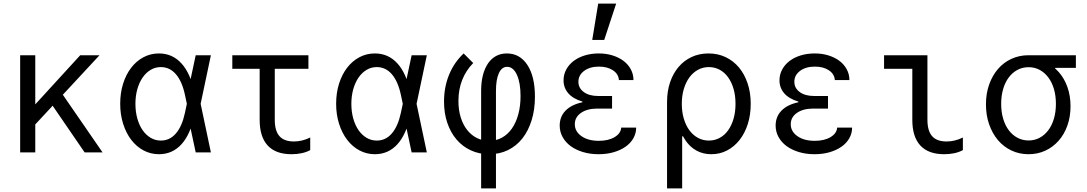

<svg xmlns="http://www.w3.org/2000/svg" viewBox="-20 -847 6040 1067"><path d="M92 0H176V-540H92ZM141.6 -118.4 533 -540H425.8L138 -225.4ZM450.4 0H550L314.6 -341.6L242.2 -303.8Z M1025.8 -305V-235L1007.8 -320Q991.8 -395 957.5 -434.6Q923.3 -474.2 873.8 -474.2Q843.3 -474.2 817.4 -458.8Q791.4 -443.4 772.6 -416.1Q753.8 -388.8 743.2 -351.4Q732.6 -314.1 732.6 -269.9Q732.6 -225.8 743.2 -188.2Q753.8 -150.6 772.6 -123.5Q791.4 -96.5 817.4 -81.1Q843.4 -65.8 873.8 -65.8Q923.3 -65.8 957.5 -105.4Q991.8 -145 1007.8 -220ZM1061.2 -210Q1039.4 -101.6 988.9 -45.8Q938.4 10 863.6 10Q817 10 777.5 -11.2Q738 -32.4 709.4 -69.8Q680.7 -107.3 664.4 -158.7Q648 -210.1 648 -270Q648 -330.6 664.1 -381.8Q680.2 -433 709 -470.5Q737.8 -508 777.3 -529Q816.8 -550 863.4 -550Q938.2 -550 988.8 -494.2Q1039.4 -438.4 1061.2 -330L1073.2 -270ZM1024 -401.4H1038L1067.6 -540H1152L1095 -270L1152 0H1067.6L1038 -138.6H1024L1046 -270Z M1507 -181.1V-464.8H1694V-540H1271V-464.8H1423V-181Q1423 -86.4 1467.8 -38.2Q1512.6 10 1600 10Q1629.8 10 1656.3 4.4Q1682.8 -1.2 1704 -12.8V-82.8Q1681.4 -71.8 1658.8 -66.3Q1636.2 -60.8 1613.4 -60.8Q1559.2 -60.8 1533.1 -90.3Q1507 -119.8 1507 -181.1Z M2225.8 -305V-235L2207.8 -320Q2191.8 -395 2157.5 -434.6Q2123.3 -474.2 2073.8 -474.2Q2043.3 -474.2 2017.4 -458.8Q1991.4 -443.4 1972.6 -416.1Q1953.8 -388.8 1943.2 -351.4Q1932.6 -314.1 1932.6 -269.9Q1932.6 -225.8 1943.2 -188.2Q1953.8 -150.6 1972.6 -123.5Q1991.4 -96.5 2017.4 -81.1Q2043.4 -65.8 2073.8 -65.8Q2123.3 -65.8 2157.5 -105.4Q2191.8 -145 2207.8 -220ZM2261.2 -210Q2239.4 -101.6 2188.9 -45.8Q2138.4 10 2063.6 10Q2017 10 1977.5 -11.2Q1938 -32.4 1909.4 -69.8Q1880.7 -107.3 1864.4 -158.7Q1848 -210.1 1848 -270Q1848 -330.6 1864.1 -381.8Q1880.2 -433 1909 -470.5Q1937.8 -508 1977.3 -529Q2016.8 -550 2063.4 -550Q2138.2 -550 2188.8 -494.2Q2239.4 -438.4 2261.2 -330L2273.2 -270ZM2224 -401.4H2238L2267.6 -540H2352L2295 -270L2352 0H2267.6L2238 -138.6H2224L2246 -270Z M2653.8 -341.6V200H2736.2V-341.6Q2736.2 -404.9 2752.4 -440.3Q2768.6 -475.6 2798.3 -475.6Q2832.4 -475.6 2852.6 -431.2Q2872.8 -386.8 2872.8 -313.4Q2872.8 -257.8 2860.4 -211.9Q2847.9 -165.9 2824.9 -132.9Q2801.8 -99.8 2769.6 -82.1Q2737.4 -64.4 2698.2 -64.4Q2660.9 -64.4 2629.7 -80.3Q2598.4 -96.2 2575.6 -125.4Q2552.8 -154.5 2540.2 -195.3Q2527.6 -236 2527.6 -285.7Q2527.6 -349.4 2548.5 -402.4Q2569.4 -455.4 2609.8 -496.8L2556.6 -550Q2503.2 -499.6 2475.4 -431.1Q2447.6 -362.6 2447.6 -282.2Q2447.6 -217.4 2466 -163.7Q2484.3 -109.9 2517.5 -71.3Q2550.6 -32.6 2596.9 -11.3Q2643.1 10 2698.6 10Q2756.2 10 2803.1 -12.9Q2850 -35.9 2883 -77.7Q2916 -119.6 2934.4 -178.6Q2952.8 -237.6 2952.8 -310Q2952.8 -421.9 2910.9 -486Q2868.9 -550 2796.6 -550Q2763.1 -550 2736.7 -535.7Q2710.2 -521.4 2691.8 -494.2Q2673.4 -467 2663.6 -428.7Q2653.8 -390.3 2653.8 -341.6Z M3419.4 -402H3500.4Q3500.4 -434 3485.8 -461.4Q3471.2 -488.8 3445.5 -508.3Q3419.8 -527.8 3384.5 -538.9Q3349.2 -550 3307.8 -550Q3265.2 -550 3229.1 -538.8Q3193 -527.6 3167 -507.5Q3141 -487.4 3126.4 -460Q3111.8 -432.6 3111.8 -400.8Q3111.8 -358.8 3138.4 -328.3Q3165 -297.8 3216.6 -282.6V-278.6Q3156 -265.8 3123.2 -232.4Q3090.4 -199 3090.4 -149Q3090.4 -115 3106.6 -85.5Q3122.8 -56 3151.4 -35Q3180 -14 3219.8 -2Q3259.6 10 3306.4 10Q3352 10 3390.3 -1.1Q3428.6 -12.2 3456.4 -31.7Q3484.2 -51.2 3499.8 -78.6Q3515.4 -106 3515.4 -138H3432.2Q3430.2 -105.6 3395.5 -85Q3360.8 -64.4 3308 -64.4Q3248.2 -64.4 3211.3 -90.4Q3174.4 -116.4 3174.4 -156.8Q3174.4 -195.4 3208.6 -219.5Q3242.8 -243.6 3299.4 -243.6H3381.4V-313.6H3303.8Q3254.2 -313.6 3224.3 -335.5Q3194.4 -357.4 3194.4 -392.8Q3194.4 -429.4 3226.2 -453.1Q3258 -476.8 3308.6 -476.8Q3356.2 -476.8 3386.8 -456Q3417.4 -435.2 3419.4 -402ZM3404.2 -827H3304.4L3271.2 -625H3337.8Z M3738.6 -270Q3738.6 -204.8 3752.1 -152.9Q3765.6 -101 3790.7 -64.9Q3815.8 -28.8 3851.9 -9.4Q3888 10 3933.2 10Q3980.8 10 4020.8 -11Q4060.8 -32 4090.1 -69.3Q4119.4 -106.6 4135.7 -157.7Q4152 -208.9 4152 -270Q4152 -331.8 4134.8 -383.3Q4117.6 -434.8 4086.8 -471.8Q4056 -508.8 4012.8 -529.4Q3969.6 -550 3917.2 -550Q3865.8 -550 3823.4 -530.2Q3781 -510.4 3750.7 -474.6Q3720.4 -438.8 3703.7 -389.3Q3687 -339.8 3687 -280V200H3771V-89.4H3779ZM3769 -270.1Q3769 -315.2 3780.2 -352.5Q3791.4 -389.8 3811.1 -416.7Q3830.8 -443.7 3858.5 -458.9Q3886.3 -474.2 3919.4 -474.2Q3951.9 -474.2 3979.4 -459.4Q4006.9 -444.5 4026.3 -417.5Q4045.7 -390.5 4056.6 -353.2Q4067.4 -315.9 4067.4 -270Q4067.4 -224.6 4056.6 -187.2Q4045.7 -149.7 4026.3 -122.6Q4006.9 -95.6 3979.4 -80.7Q3951.9 -65.8 3919.4 -65.8Q3886.2 -65.8 3858.4 -81.1Q3830.6 -96.3 3810.9 -123.3Q3791.2 -150.2 3780.1 -187.6Q3769 -225 3769 -270.1Z M4619.4 -402H4700.4Q4700.4 -434 4685.8 -461.4Q4671.2 -488.8 4645.5 -508.3Q4619.8 -527.8 4584.5 -538.9Q4549.2 -550 4507.8 -550Q4465.2 -550 4429.1 -538.8Q4393 -527.6 4367 -507.5Q4341 -487.4 4326.4 -460Q4311.8 -432.6 4311.8 -400.8Q4311.8 -358.8 4338.4 -328.3Q4365 -297.8 4416.6 -282.6V-278.6Q4356 -265.8 4323.2 -232.4Q4290.4 -199 4290.4 -149Q4290.4 -115 4306.6 -85.5Q4322.8 -56 4351.4 -35Q4380 -14 4419.8 -2Q4459.6 10 4506.4 10Q4552 10 4590.3 -1.1Q4628.6 -12.2 4656.4 -31.7Q4684.2 -51.2 4699.8 -78.6Q4715.4 -106 4715.4 -138H4632.2Q4630.2 -105.6 4595.5 -85Q4560.8 -64.4 4508 -64.4Q4448.2 -64.4 4411.3 -90.4Q4374.4 -116.4 4374.4 -156.8Q4374.4 -195.4 4408.6 -219.5Q4442.8 -243.6 4499.4 -243.6H4581.4V-313.6H4503.8Q4454.2 -313.6 4424.3 -335.5Q4394.4 -357.4 4394.4 -392.8Q4394.4 -429.4 4426.2 -453.1Q4458 -476.8 4508.6 -476.8Q4556.2 -476.8 4586.8 -456Q4617.4 -435.2 4619.4 -402Z M5134 -181Q5134 -119.8 5160.1 -90.3Q5186.2 -60.8 5240.4 -60.8Q5263.2 -60.8 5285.8 -66.2Q5308.4 -71.6 5331 -82.8V-12.8Q5309.8 -1.2 5283.3 4.4Q5256.8 10 5227 10Q5139.6 10 5094.8 -38.2Q5050 -86.4 5050 -181V-464.8H4893V-540H5134Z M5696.2 -66.4Q5662.6 -66.4 5634.5 -81.3Q5606.4 -96.2 5586.1 -123.2Q5565.8 -150.2 5554.8 -187.6Q5543.8 -225 5543.8 -270Q5543.8 -315 5554.8 -352.4Q5565.8 -389.8 5586.1 -416.8Q5606.4 -443.8 5634.4 -458.7Q5662.4 -473.6 5696.2 -473.6Q5729.8 -473.6 5757.6 -458.7Q5785.4 -443.8 5805.7 -416.8Q5826 -389.8 5837 -352.4Q5848 -315 5848 -270Q5848 -225 5837 -187.6Q5826 -150.2 5805.7 -123.2Q5785.4 -96.2 5757.6 -81.3Q5729.8 -66.4 5696.2 -66.4ZM5695.9 10Q5746.5 10 5789.1 -9.7Q5831.6 -29.4 5863 -64.9Q5894.4 -100.4 5911.8 -149.3Q5929.2 -198.1 5929.2 -256.4Q5929.2 -314.4 5912 -363Q5894.8 -411.7 5863.4 -447Q5832 -482.4 5789.1 -502.2Q5746.2 -522 5695 -522L5843.4 -456V-470H5959V-540H5695Q5644.2 -540 5600.7 -519.9Q5557.2 -499.8 5526.1 -463.6Q5494.9 -427.5 5477.1 -377.4Q5459.2 -327.4 5459.2 -267.1Q5459.2 -206.7 5476.9 -156Q5494.6 -105.2 5525.9 -68.3Q5557.1 -31.4 5600.7 -10.7Q5644.2 10 5695.9 10Z"/></svg>

Font: CommitMonoV142 ExtLt
Style: Regular
Weight: 200
Monospace: yes
Designer: Eigil Nikolajsen
Foundry: Eigil Nikolajsen
Version: Version 1.142